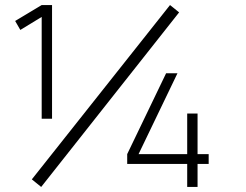

<svg xmlns="http://www.w3.org/2000/svg" viewBox="-20 -740 972 760"><path d="M143 0 106 -30 653 -720 689 -691ZM145 -270V-673L60.5 -621.5L40 -657L145 -720H186V-270ZM721 0V-91H483.5V-130L637.5 -450H682.5L528.5 -130H721V-290.5H762V-130H806V-91H762V0Z"/></svg>

Font: Vela Sans ExtLt
Style: Regular
Weight: 200
Designer: Principal design: Mikhail Sharanda - project Manrope.
Design modification: Ravid Balaliev
Foundry: Mikhail Sharanda
Version: Version 1.001